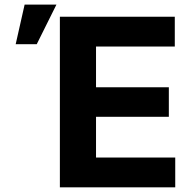

<svg xmlns="http://www.w3.org/2000/svg" viewBox="-20 -799 825 819"><path d="M235.4 0Q235.4 -181.6 235.4 -727.5Q358.4 -727.5 725.6 -727.5Q725.6 -695.3 725.6 -600.6Q641.6 -600.6 389.6 -600.6Q389.6 -557.6 389.6 -426.8Q467.8 -426.8 700.2 -426.8Q700.2 -395.5 700.2 -300.8Q623 -300.8 389.6 -300.8Q389.6 -256.8 389.6 -127Q473.6 -127 727.5 -127Q727.5 -94.7 727.5 0Q604.5 0 235.4 0ZM46.9 -610.4Q56.6 -653.3 85 -779.3Q119.1 -779.3 220.7 -779.3Q199.2 -737.3 136.7 -610.4Q114.3 -610.4 46.9 -610.4Z"/></svg>

Font: DeepSea
Style: Bold
Weight: 700
Designer: Stem
Version: Version 3.019;git-0a5106e0b